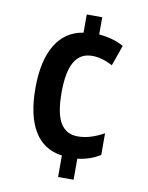

<svg xmlns="http://www.w3.org/2000/svg" viewBox="-83 -784 657 854"><g transform="rotate(10 245.5 -357.0)"><path d="M309 -646Q373 -641 421 -614L388 -521Q339 -547 295 -547Q242 -547 215.5 -502Q189 -457 189 -363Q189 -268 215 -225.5Q241 -183 293 -183Q323 -183 353 -192.5Q383 -202 411 -218V-120Q367 -92 309 -85V10H239V-87Q156 -98 113.5 -168Q71 -238 71 -362Q71 -486 114 -557.5Q157 -629 239 -642V-724H309Z"/></g></svg>

Font: Noto Sans Hebrew Condensed SemiBold
Style: Regular
Weight: 600
Width: 3
Designer: Monotype Design Team
Foundry: Monotype Imaging Inc.
Version: Version 2.004; ttfautohint (v1.8.4.7-5d5b)